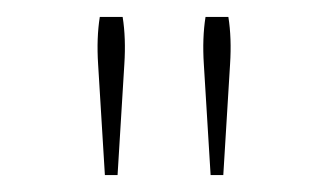

<svg xmlns="http://www.w3.org/2000/svg" viewBox="-20 -630 388 227"><path d="M96 -554Q94 -585 98 -610H125Q129 -585 127 -554L119 -423H104ZM221 -554Q219 -585 223 -610H250Q254 -585 252 -554L244 -423H229Z"/></svg>

Font: Athiti ExtraLight
Style: Regular
Weight: 250
Version: Version 1.032